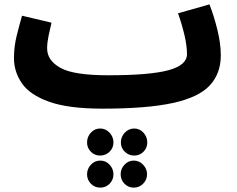

<svg xmlns="http://www.w3.org/2000/svg" viewBox="-20 -477 1084 880"><path d="M449 21Q654 21 772.5 -5Q891 -31 941.5 -85.5Q992 -140 992 -223Q992 -278 976 -342Q960 -406 940 -457L796 -416Q814 -365 825.5 -316Q837 -267 837 -229Q837 -178 751.5 -155Q666 -132 475 -132ZM449 21 495 -11 475 -132Q318 -132 257 -166Q196 -200 196 -255Q196 -281 202.5 -312.5Q209 -344 216 -373L81 -405Q70 -367 57 -315.5Q44 -264 44 -211Q44 -148 80.5 -95Q117 -42 205.5 -10.5Q294 21 449 21ZM595 236Q620 236 637.5 218.5Q655 201 655 176Q655 150 637.5 131Q620 112 595 112Q570 112 552 131Q534 150 534 176Q534 201 552 218.5Q570 236 595 236ZM439 236Q464 236 482 218.5Q500 201 500 176Q500 150 482 131Q464 112 439 112Q414 112 396.5 131Q379 150 379 176Q379 201 396.5 218.5Q414 236 439 236ZM593 383Q618 383 636 365Q654 347 654 322Q654 297 636 278Q618 259 593 259Q568 259 550.5 278Q533 297 533 322Q533 347 550.5 365Q568 383 593 383ZM440 383Q465 383 482.5 365Q500 347 500 322Q500 297 482.5 278Q465 259 440 259Q414 259 396.5 278Q379 297 379 322Q379 347 396.5 365Q414 383 440 383Z"/></svg>

Font: Noto Sans Arabic Extra
Style: Regular
Weight: 800
Designer: Nadine Chahine - Monotype Design Team
Foundry: Monotype Imaging Inc.
Version: Version 1.902